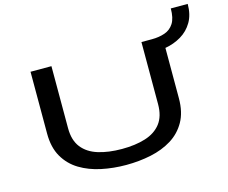

<svg xmlns="http://www.w3.org/2000/svg" viewBox="-116 -1016 1411 1189"><g transform="rotate(-15 589.0 -421.5)"><path d="M553.5 11Q471.5 11 395.5 -5Q319.5 -21 259.5 -57.2Q199.5 -93.5 164.5 -154Q129.5 -214.5 129.5 -303.5V-700H263.5V-302Q263.5 -224.5 300 -178.2Q336.5 -132 402 -111.8Q467.5 -91.5 553.5 -91.5Q640 -91.5 704.5 -111.8Q769 -132 804.8 -178.2Q840.5 -224.5 840.5 -302V-700H907.5Q953.5 -700 990.5 -712.8Q1027.5 -725.5 1048.8 -758.8Q1070 -792 1070 -854H1178.5Q1178.5 -785.5 1150.8 -738.2Q1123 -691 1076.5 -663.5Q1030 -636 974.5 -626.5V-303.5Q974.5 -214.5 940.2 -154Q906 -93.5 847.2 -57.2Q788.5 -21 712.8 -5Q637 11 553.5 11Z"/></g></svg>

Font: Trispace Expanded Medium
Style: Regular
Weight: 500
Width: 7
Designer: Tyler Finck
Foundry: Etcetera Type Company
Version: Version 1.210; ttfautohint (v1.8.3)